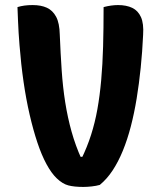

<svg xmlns="http://www.w3.org/2000/svg" viewBox="-20 -728 640 758"><path d="M109 -708Q142 -708 165 -697.5Q188 -687 201.5 -662Q215 -637 216 -591Q219 -517 223.5 -450.5Q228 -384 237.5 -324Q247 -264 262.5 -208.5Q278 -153 302 -100L257 -109H342L301 -100Q324 -147 339.5 -195.5Q355 -244 364.5 -297Q374 -350 379.5 -411.5Q385 -473 387 -544Q389 -615 389 -700Q404 -704 418.5 -706Q433 -708 446 -708Q479 -708 502 -697Q525 -686 536.5 -660.5Q548 -635 545 -590Q542 -524 535.5 -460.5Q529 -397 519.5 -339Q510 -281 496.5 -229Q483 -177 465 -133Q447 -89 424.5 -55Q402 -21 374 2Q360 6 342 8Q324 10 309 10Q273 10 250 4Q227 -2 204 -24Q183 -44 163.5 -80Q144 -116 127.5 -165.5Q111 -215 97 -275.5Q83 -336 73 -405Q63 -474 57 -550Q55 -574 53.5 -598.5Q52 -623 51 -648.5Q50 -674 49 -700Q62 -704 76.5 -706Q91 -708 109 -708Z"/></svg>

Font: Recursive Monospace Casual ExtraBold
Style: Regular
Weight: 800
Version: Version 1.047